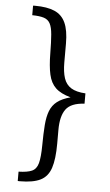

<svg xmlns="http://www.w3.org/2000/svg" viewBox="-58 -732 536 933"><g transform="rotate(5 210.0 -266.0)"><path d="M75.2 162.1Q73.2 162.1 70.1 162.1Q66.9 162.1 64.9 161.6V116.2Q107.9 115.2 130.1 105.2Q152.3 95.2 160.2 65.9Q168 36.6 168.5 -21Q168.9 -78.6 172.1 -120.1Q175.3 -161.6 186.3 -189.9Q197.3 -218.3 220.7 -236.3Q244.1 -254.4 285.2 -265.6Q236.8 -278.8 211.9 -302.5Q187 -326.2 178 -366.9Q168.9 -407.7 168.5 -470.2Q168 -526.9 165 -561.8Q162.1 -596.7 152.3 -615Q142.6 -633.3 121.8 -639.9Q101.1 -646.5 64.9 -647V-693.4Q66.9 -693.8 70.3 -693.8Q73.7 -693.8 75.7 -693.8Q133.3 -693.8 169.7 -678.2Q206.1 -662.6 223.1 -625.5Q240.2 -588.4 240.2 -523.9V-432.1Q240.2 -385.7 250.2 -355.2Q260.3 -324.7 285.4 -309.1Q310.5 -293.5 355.5 -291V-240.7Q289.6 -237.3 264.9 -203.6Q240.2 -169.9 240.2 -103V-36.1Q240.2 40 225.8 83.3Q211.4 126.5 175.5 144.3Q139.6 162.1 75.2 162.1Z"/></g></svg>

Font: Kameron
Style: Regular
Weight: 400
Designer: Vernon Adams
Foundry: Vernon Adams
Version: Version 1.100